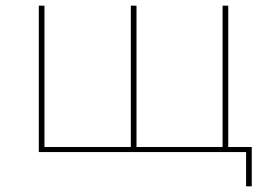

<svg xmlns="http://www.w3.org/2000/svg" viewBox="-20 -537 943 678"><path d="M117 -517H137V-10L129 -18H448L442 -10V-517H462V-10L454 -18H774L766 -10V-517H786V0H117ZM849 -8 857 0H762V-18H869V121H849Z"/></svg>

Font: iiserrat Thin
Style: Regular
Weight: 100
Designer: Akira Ohta
Foundry: Akira Ohta
Version: Version 1.200;Glyphs 3.3.1 (3343)